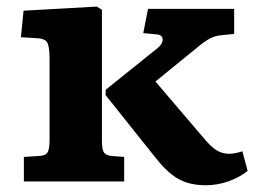

<svg xmlns="http://www.w3.org/2000/svg" viewBox="-20 -551 775 583"><path d="M605 11.5Q574 11.5 549 4Q524 -3.5 501.3 -21.3Q478.5 -39 453.5 -70.5L300.5 -262.5L301 -278.5L458.5 -405Q474 -417.5 473.8 -431.2Q473.5 -445 456.5 -446.5L415 -450.5L429.5 -524H691V-448L652 -444Q632.5 -442.5 616.3 -433.5Q600 -424.5 581 -408.5L452 -303.5L594.5 -136.5Q617.5 -108 635.5 -96Q653.5 -84 676 -84Q684 -84 693.3 -85.8Q702.5 -87.5 716 -91.5L732 -32Q708.5 -13 674.5 -0.7Q640.5 11.5 605 11.5ZM52.5 0V-74.5L101 -77.5Q119.5 -79 125 -89.3Q130.5 -99.5 130.5 -125.5V-372.5Q130.5 -405.5 124.5 -419.7Q118.5 -434 91.5 -435L43.5 -438L51.5 -518.5L273.5 -531L289.5 -521.5V-124.5Q289.5 -99.5 294.8 -89.5Q300 -79.5 318 -77.5L357 -74.5V0Z"/></svg>

Font: Literata Variable Black
Style: Regular
Weight: 900
Designer: Latin by Veronika Burian and Jose Scaglione. Greek by Irene Vlachou. Cyrillic by Vera Evstafieva.
Foundry: TypeTogether
Version: Version 3.021